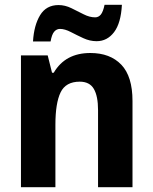

<svg xmlns="http://www.w3.org/2000/svg" viewBox="-20 -777 635 797"><path d="M355 -557Q437 -557 483.5 -508.5Q530 -460 530 -358V0H387V-320Q387 -378 369.5 -408Q352 -438 311 -438Q253 -438 231.5 -393.5Q210 -349 210 -259V0H67V-547H178L196 -475H203Q251 -557 355 -557ZM117 -605Q121 -672 146.5 -714Q172 -756 223 -756Q250 -756 276.5 -743Q303 -730 327.5 -717.5Q352 -705 375 -705Q389 -705 398.5 -716.5Q408 -728 414 -757H486Q482 -681 453.5 -643.5Q425 -606 381 -606Q353 -606 326 -618.5Q299 -631 274 -644Q249 -657 229 -657Q215 -657 205 -645.5Q195 -634 190 -605Z"/></svg>

Font: Noto Sans Lao UI SemCond
Style: Bold
Weight: 700
Width: 4
Designer: Monotype Design Team
Foundry: Monotype Imaging Inc.
Version: Version 2.000; ttfautohint (v1.8.4.7-5d5b)